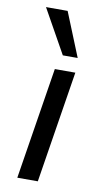

<svg xmlns="http://www.w3.org/2000/svg" viewBox="-87 -797 449 839"><g transform="rotate(10 138.0 -378.0)"><path d="M53 0 132 -496H223L144 0ZM156 -561 47 -756H143L222 -561Z"/></g></svg>

Font: Nunito Sans 7pt
Style: Italic
Weight: 400
Italic angle: -9°
Designer: Vernon Adams
Foundry: Vernon Adams
Version: Version 3.101;gftools[0.9.27]